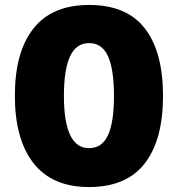

<svg xmlns="http://www.w3.org/2000/svg" viewBox="-20 -745 719 775"><path d="M339 10Q191 10 115.5 -86Q40 -182 40 -359Q40 -535 115 -630Q190 -725 340 -725Q491 -725 564.5 -630.5Q638 -536 638 -358Q638 -180 564 -85Q490 10 339 10ZM339 -147Q392 -147 416 -199.5Q440 -252 440 -358Q440 -465 416 -518Q392 -571 340 -571Q287 -571 262.5 -517Q238 -463 238 -358Q238 -147 339 -147Z"/></svg>

Font: Noto Sans Display Black Narrow
Style: Regular
Weight: 900
Width: 4
Designer: Monotype Design team
Foundry: Monotype Imaging Inc.
Version: Version 1.000